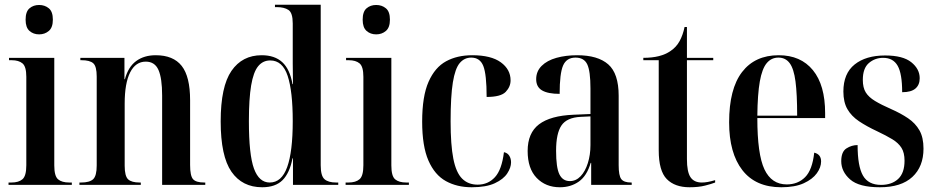

<svg xmlns="http://www.w3.org/2000/svg" viewBox="-20 -780 3948 810"><path d="M145 -635Q121 -635 104.5 -649.5Q88 -664 88 -697Q88 -731 104.5 -745Q121 -759 145 -759Q169 -759 186 -745Q203 -731 203 -697Q203 -664 186 -649.5Q169 -635 145 -635ZM16 0V-10H28Q59 -10 75 -24Q91 -38 91 -83V-456Q91 -499 75 -512.5Q59 -526 29 -526H18V-536H209V-82Q209 -37 225 -23.5Q241 -10 272 -10H283V0Z M315 0V-10H322Q358 -10 373 -24Q388 -38 388 -82V-457Q388 -500 373.5 -513Q359 -526 324 -526H319V-536H505V-446H507Q521 -498 554.5 -522.5Q588 -547 637 -547Q711 -547 746.5 -502Q782 -457 782 -357V-84Q782 -38 794.5 -24Q807 -10 842 -10H846V0H664V-377Q664 -450 648.5 -485Q633 -520 595 -520Q552 -520 529 -474.5Q506 -429 506 -343V-81Q506 -37 520.5 -23.5Q535 -10 569 -10H574V0Z M1086 10Q1002 10 956.5 -55.5Q911 -121 911 -268Q911 -415 956.5 -481Q1002 -547 1084 -547Q1139 -547 1171 -517.5Q1203 -488 1214 -425H1216Q1215 -475 1215 -511.5Q1215 -548 1215 -575V-681Q1215 -726 1197 -738Q1179 -750 1147 -750H1140V-760H1333V-83Q1333 -38 1349 -24Q1365 -10 1398 -10H1407V0H1216V-112H1214Q1202 -50 1172 -20Q1142 10 1086 10ZM1118 -10Q1168 -10 1191.5 -75Q1215 -140 1215 -269Q1215 -395 1193.5 -460Q1172 -525 1120 -525Q1089 -525 1069 -500.5Q1049 -476 1039.5 -419.5Q1030 -363 1030 -269Q1030 -127 1051.5 -68.5Q1073 -10 1118 -10Z M1567 -635Q1543 -635 1526.5 -649.5Q1510 -664 1510 -697Q1510 -731 1526.5 -745Q1543 -759 1567 -759Q1591 -759 1608 -745Q1625 -731 1625 -697Q1625 -664 1608 -649.5Q1591 -635 1567 -635ZM1438 0V-10H1450Q1481 -10 1497 -24Q1513 -38 1513 -83V-456Q1513 -499 1497 -512.5Q1481 -526 1451 -526H1440V-536H1631V-82Q1631 -37 1647 -23.5Q1663 -10 1694 -10H1705V0Z M1970 10Q1908 10 1861 -16Q1814 -42 1787.5 -102.5Q1761 -163 1761 -267Q1761 -374 1788 -435Q1815 -496 1862 -521.5Q1909 -547 1972 -547Q2052 -547 2093 -517Q2134 -487 2134 -441Q2134 -414 2113.5 -392.5Q2093 -371 2033 -371Q2033 -466 2019 -501.5Q2005 -537 1968 -537Q1939 -537 1919.5 -514Q1900 -491 1890.5 -432.5Q1881 -374 1881 -268Q1881 -169 1892.5 -110.5Q1904 -52 1929.5 -26.5Q1955 -1 1995 -1Q2039 -1 2068 -32.5Q2097 -64 2106 -138Q2121 -135 2128.5 -123Q2136 -111 2136 -95Q2136 -73 2120 -48.5Q2104 -24 2067.5 -7Q2031 10 1970 10Z M2342 10Q2282 10 2244 -29.5Q2206 -69 2206 -143Q2206 -219 2254 -255.5Q2302 -292 2400 -296L2471 -299V-407Q2471 -480 2457.5 -508.5Q2444 -537 2408 -537Q2370 -537 2355.5 -503.5Q2341 -470 2341 -384Q2292 -384 2267 -398.5Q2242 -413 2242 -446Q2242 -479 2265 -502Q2288 -525 2327.5 -536Q2367 -547 2415 -547Q2502 -547 2546 -508.5Q2590 -470 2590 -376V-83Q2590 -39 2601 -24.5Q2612 -10 2643 -10H2645V0H2474V-93H2472Q2456 -38 2422 -14Q2388 10 2342 10ZM2384 -16Q2410 -16 2429.5 -36.5Q2449 -57 2460 -92Q2471 -127 2471 -168V-289L2429 -287Q2371 -284 2348.5 -250.5Q2326 -217 2326 -144Q2326 -73 2340 -44.5Q2354 -16 2384 -16Z M2889 10Q2827 10 2793 -24.5Q2759 -59 2759 -146V-526H2694V-536Q2768 -536 2809 -565Q2833 -581 2847 -606.5Q2861 -632 2868 -666H2878V-536H2989V-526H2878V-109Q2878 -55 2893 -32.5Q2908 -10 2941 -10Q2953 -10 2966.5 -12.5Q2980 -15 2997 -20V-10Q2982 -4 2954.5 3Q2927 10 2889 10Z M3276 10Q3168 10 3112 -62Q3056 -134 3056 -264Q3056 -405 3110.5 -476Q3165 -547 3265 -547Q3358 -547 3409.5 -484Q3461 -421 3461 -303V-282H3175Q3175 -129 3205 -65.5Q3235 -2 3299 -2Q3346 -2 3376.5 -32.5Q3407 -63 3415 -136Q3444 -129 3444 -99Q3444 -74 3426 -49Q3408 -24 3371 -7Q3334 10 3276 10ZM3343 -292Q3343 -383 3336 -436.5Q3329 -490 3311.5 -513.5Q3294 -537 3264 -537Q3234 -537 3214.5 -513.5Q3195 -490 3185.5 -436.5Q3176 -383 3175 -292Z M3692 10Q3604 10 3566.5 -23Q3529 -56 3529 -100Q3529 -140 3551 -154Q3573 -168 3598 -168Q3598 -79 3620.5 -39.5Q3643 0 3697 0Q3742 0 3769 -25Q3796 -50 3796 -102Q3796 -136 3783 -156.5Q3770 -177 3744.5 -192.5Q3719 -208 3681 -226Q3636 -247 3604 -268.5Q3572 -290 3555 -319.5Q3538 -349 3538 -394Q3538 -470 3585.5 -508Q3633 -546 3714 -546Q3789 -546 3824.5 -517.5Q3860 -489 3860 -450Q3860 -422 3842 -406.5Q3824 -391 3786 -391Q3786 -469 3767 -502.5Q3748 -536 3706 -536Q3671 -536 3645.5 -514Q3620 -492 3620 -443Q3620 -410 3632.5 -390Q3645 -370 3671.5 -354Q3698 -338 3739 -320Q3780 -302 3811 -281Q3842 -260 3859 -230Q3876 -200 3876 -153Q3876 -77 3829 -33.5Q3782 10 3692 10Z"/></svg>

Font: Noto Serif Display Condensed SemiBold
Style: Regular
Weight: 600
Width: 3
Designer: Monotype Design Team
Foundry: Monotype Imaging Inc.
Version: Version 2.009